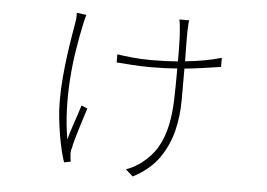

<svg xmlns="http://www.w3.org/2000/svg" viewBox="-47 -622 1051 756"><g transform="rotate(5 478.0 -244.0)"><path d="M266 -546Q262 -533 257 -511Q246 -460 237 -403.5Q228 -347 224 -288Q220 -229 222 -169Q224 -109 234 -51Q242 -81 254.5 -117Q267 -153 278 -189L302 -179Q297 -164 290 -142Q283 -120 276 -97Q269 -74 263 -53Q257 -32 255 -19Q250 -6 252 11Q252 16 253 24Q254 32 255 35L229 40Q223 23 216.5 -3.5Q210 -30 204.5 -61.5Q199 -93 195 -129Q191 -165 191 -202Q191 -247 195 -293Q199 -339 204.5 -380Q210 -421 216 -456.5Q222 -492 226 -516Q228 -527 228 -536.5Q228 -546 228 -551ZM812 -388Q777 -383 743 -378Q709 -373 669 -369Q669 -307 669 -244Q669 -181 654.5 -122.5Q640 -64 605.5 -14Q571 36 503 72L474 46Q490 41 506 32Q522 23 535 13Q575 -18 596.5 -56.5Q618 -95 628 -142.5Q638 -190 639.5 -246Q641 -302 641 -367Q617 -365 591 -364Q565 -363 535 -363Q497 -363 463 -365.5Q429 -368 401 -370V-402Q418 -399 457 -395Q496 -391 536 -391Q565 -391 590.5 -392Q616 -393 641 -395Q641 -410 641 -427.5Q641 -445 640.5 -461.5Q640 -478 639.5 -492.5Q639 -507 638 -516Q637 -526 635.5 -541Q634 -556 632 -560H671Q669 -549 669 -538Q669 -527 668 -516Q668 -510 668 -495.5Q668 -481 668 -464Q668 -447 668.5 -429Q669 -411 669 -398Q745 -405 812 -424Z"/></g></svg>

Font: Kinto Sans Thin
Style: Regular
Weight: 100
Designer: Authors: Ryoko NISHIZUKA  (kana & ideographs); Paul D. Hunt (Latin, Greek & Cyrillic); Wenlong ZHANG  (bopomofo); Sandol
Foundry: Adobe Systems Incorporated, ookami Inc.
Version: Version 0.001